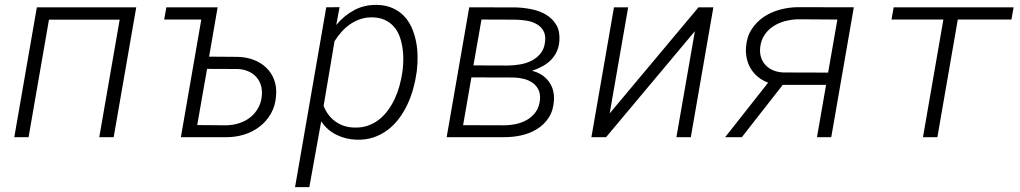

<svg xmlns="http://www.w3.org/2000/svg" viewBox="-20 -558 4148 781"><path d="M442.4 0H383.8L466.8 -478H179.2L96.2 0H38.1L129.9 -528.3H534.2Z M656.7 -528.3H865.2L830.6 -327.6L947.8 -326.7Q982.4 -325.7 1012 -314.5Q1041.5 -303.2 1062.7 -283Q1084 -262.7 1095 -233.9Q1106 -205.1 1103 -168.5Q1100.1 -127.4 1082 -95.9Q1064 -64.5 1036.1 -43Q1008.3 -21.5 972.7 -10.5Q937 0.5 898.4 0H715.8L798.8 -478.5H647.9ZM822.3 -277.8 782.2 -49.3 900.4 -48.3Q927.2 -48.8 952.1 -56.6Q977.1 -64.5 996.6 -79.6Q1016.1 -94.7 1029.1 -116.7Q1042 -138.7 1044.9 -167Q1047.4 -191.4 1041.3 -211.2Q1035.2 -231 1022 -245.4Q1008.8 -259.8 989.5 -268.1Q970.2 -276.4 946.3 -277.3Z M1674.3 -261.7Q1669.9 -229.5 1660.6 -196.3Q1651.4 -163.1 1637 -132.6Q1622.6 -102.1 1602.8 -75.7Q1583 -49.3 1557.4 -29.8Q1531.7 -10.3 1500.5 0.5Q1469.2 11.2 1431.6 10.3Q1387.7 9.3 1349.4 -9.3Q1311 -27.8 1286.6 -64.5L1238.3 203.1H1180.2L1307.1 -528.3L1361.3 -528.8L1347.7 -456.5Q1379.4 -494.6 1420.9 -516.8Q1462.4 -539.1 1513.7 -538.1Q1549.3 -537.1 1576.2 -525.4Q1603 -513.7 1622.3 -493.9Q1641.6 -474.1 1653.6 -448Q1665.5 -421.9 1671.6 -392.8Q1677.7 -363.8 1678.5 -332.8Q1679.2 -301.8 1675.8 -272.5ZM1617.7 -272.5Q1620.6 -294.9 1620.6 -319.3Q1620.6 -343.8 1616.7 -367.4Q1612.8 -391.1 1604.5 -412.4Q1596.2 -433.6 1581.8 -450Q1567.4 -466.3 1546.6 -476.3Q1525.9 -486.3 1497.6 -487.3Q1471.7 -488.3 1449 -481.2Q1426.3 -474.1 1406.5 -460.9Q1386.7 -447.8 1370.4 -429.7Q1354 -411.6 1340.8 -390.6L1296.4 -127.4Q1312 -86.9 1344.7 -63.5Q1377.4 -40 1421.4 -39.1Q1451.7 -38.1 1477.1 -47.1Q1502.4 -56.2 1522.7 -72.3Q1543 -88.4 1558.8 -110.4Q1574.7 -132.3 1586.2 -157.2Q1597.7 -182.1 1605 -209Q1612.3 -235.8 1616.2 -261.7Z M1796.9 0 1888.7 -528.3 2079.1 -527.8Q2111.3 -526.9 2144 -520Q2176.8 -513.2 2202.4 -497.6Q2228 -481.9 2243.2 -456.1Q2258.3 -430.2 2255.4 -391.1Q2253.4 -366.2 2244.1 -346.9Q2234.9 -327.6 2220 -313Q2205.1 -298.3 2185.5 -287.8Q2166 -277.3 2144 -270Q2187.5 -259.3 2211.7 -227.3Q2235.8 -195.3 2233.4 -150.4Q2231 -108.9 2212.4 -80.1Q2193.8 -51.3 2164.8 -33.2Q2135.7 -15.1 2100.1 -7.3Q2064.5 0.5 2027.8 0ZM1897.5 -243.2 1863.8 -48.8 2029.3 -48.3Q2054.7 -48.3 2079.6 -53.7Q2104.5 -59.1 2125 -71.3Q2145.5 -83.5 2159.4 -103Q2173.3 -122.6 2176.3 -150.9Q2178.7 -175.8 2170.4 -192.9Q2162.1 -210 2146.7 -220.9Q2131.3 -231.9 2111.1 -237.1Q2090.8 -242.2 2069.8 -242.7ZM1905.8 -292 2044.4 -291.5Q2069.3 -291.5 2095.2 -295.9Q2121.1 -300.3 2142.6 -311.3Q2164.1 -322.3 2179.2 -341.1Q2194.3 -359.9 2197.3 -389.2Q2200.2 -416.5 2189.9 -433.6Q2179.7 -450.7 2162.1 -460.4Q2144.5 -470.2 2122.3 -473.9Q2100.1 -477.5 2078.1 -478L1938.5 -478.5Z M2821.3 -528.3H2881.8L2790 0H2731.4L2806.6 -431.2L2445.3 0H2385.7L2477.5 -528.3H2535.2L2460 -96.7Z M3453.1 -528.3 3361.3 0H3303.2L3340.3 -212.9H3164.1L2997.6 0H2929.7L3104.5 -221.7Q3081.1 -230.5 3063.5 -244.9Q3045.9 -259.3 3034.4 -278.1Q3022.9 -296.9 3017.8 -319.3Q3012.7 -341.8 3014.6 -366.7Q3017.6 -408.2 3037.4 -438.7Q3057.1 -469.2 3086.9 -489.3Q3116.7 -509.3 3153.6 -519Q3190.4 -528.8 3228 -528.8ZM3072.3 -365.7Q3069.8 -342.8 3075.9 -324.2Q3082 -305.7 3094.7 -292.5Q3107.4 -279.3 3125.7 -271.7Q3144 -264.2 3166 -263.2L3348.6 -262.7L3386.2 -478.5L3226.6 -479.5Q3200.2 -479 3173.8 -472.2Q3147.5 -465.3 3126 -451.4Q3104.5 -437.5 3090.1 -416.3Q3075.7 -395 3072.3 -365.7Z M4094.2 -478.5H3876L3793 0H3734.4L3817.4 -478.5H3606.4L3615.2 -528.3H4103Z"/></svg>

Font: Roboto Mono Light
Style: Italic
Weight: 300
Designer: Google
Version: Version 2.000985; 2015; ttfautohint (v1.3)